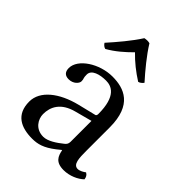

<svg xmlns="http://www.w3.org/2000/svg" viewBox="-199 -753 855 855"><g transform="rotate(45 228.5 -326.0)"><path d="M231 -660C220.3 -663 209.7 -662.3 199 -660C170 -614 124 -560 88 -520C94 -511 101 -505 110 -503C149 -525 182 -554 214 -586C244 -555 279 -527 317 -503C326.4 -504.9 335 -513 340 -520C304 -560 260 -613 231 -660ZM293 -233V-101C293 -88 287 -81 279 -75C253 -54 219 -31 191 -31C141 -31 119 -71 119 -102C119 -147 140 -193 214 -212ZM293 -48C299 -17 309.6 10 360 10C398.3 10 434.3 -7 455 -27C453.3 -39.3 449.3 -47.7 438 -54C430.5 -47.8 413.7 -38 401 -38C372 -38 371 -77 371 -123V-270C371 -412 293 -439 220 -439C138 -439 55 -385 55 -328C55 -304 67 -292 90 -292C119 -292 137 -313 137 -326C137 -333 136 -340 134 -344C133 -347 132 -353 132 -364C132 -395 174 -406 212 -406C246 -406 293 -389 293 -276C293 -269 290 -265 287 -264L201 -243C105 -219 36 -166 36 -98C36 -16 92 10 162 10C196.8 10 227 2 271 -32L291 -48Z"/></g></svg>

Font: Libertinus Serif
Style: Regular
Weight: 400
Designer: Philipp H. Poll
Foundry: Khaled Hosny
Version: Version 6.2